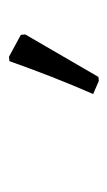

<svg xmlns="http://www.w3.org/2000/svg" viewBox="76 -826 245 438"><g transform="rotate(-90 199.0 -607.5)"><path d="M339 -673 242 -506 233 -505 203 -518Q224 -566 242.5 -613.5Q261 -661 278 -709L288 -710L338 -683Z"/></g></svg>

Font: Alegreya
Style: Italic
Weight: 400
Italic angle: -7°
Designer: Juan Pablo del Peral
Foundry: Huerta Tipografica
Version: Version 2.009